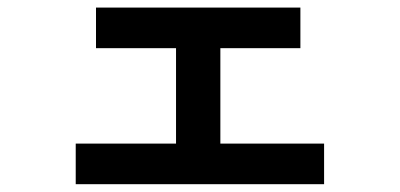

<svg xmlns="http://www.w3.org/2000/svg" viewBox="-20 -549 1040 499"><path d="M176.8 -70.3V-175.8H437.5V-423.8H229.5V-529.3H760.7V-423.8H552.7V-175.8H822.3V-70.3Z"/></svg>

Font: Gothic A1
Style: Bold
Weight: 700
Version: Version 2.50